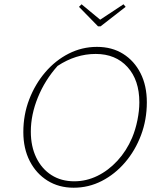

<svg xmlns="http://www.w3.org/2000/svg" viewBox="-20 -870 762 897"><path d="M324 7Q255 7 202 -26Q149 -59 119 -117.5Q89 -176 89 -253Q89 -334 116.5 -405.5Q144 -477 191.5 -532.5Q239 -588 301 -619.5Q363 -651 433 -651Q503 -651 555 -618.5Q607 -586 636.5 -528Q666 -470 666 -392Q666 -311 639 -239Q612 -167 564.5 -111.5Q517 -56 455.5 -24.5Q394 7 324 7ZM327 -23Q383 -23 434.5 -48Q486 -73 528.5 -119Q571 -165 597 -226Q613 -264 622 -308.5Q631 -353 631 -392Q631 -496 575.5 -557Q520 -618 427 -618Q334 -618 249 -562Q190 -496 157 -415Q124 -334 124 -255Q124 -186 149.5 -133.5Q175 -81 220.5 -52Q266 -23 327 -23ZM438 -747 349 -838 361 -850 448 -778 557 -850 567 -838 450 -747Z"/></svg>

Font: Piazzolla Thin
Style: Italic
Weight: 100
Italic angle: -11.3°
Designer: Juan Pablo del Peral
Foundry: Huerta Tipografica
Version: Version 1.330